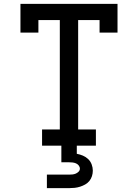

<svg xmlns="http://www.w3.org/2000/svg" viewBox="-20 -755 715 995"><path d="M198 0V-84H290V-651H179V-586H86V-735H589V-586H496V-651H385V-84H477V0ZM223 220V150H338Q347 150 356 149Q365 148 373 144.5Q381 141 387.5 134.5Q394 128 394 119Q394 110 388 102.5Q382 95 373.5 91.5Q365 88 356 87Q347 86 338 86H298V0H378V42Q394 45 409.5 51.5Q425 58 437 69.5Q449 81 455 97Q461 113 461 129Q461 144 456.5 158Q452 172 443 183Q434 194 421.5 201Q409 208 395 212.5Q381 217 366.5 218.5Q352 220 338 220Z"/></svg>

Font: Iosevka Etoile Medium
Style: Regular
Weight: 500
Designer: Belleve Invis
Foundry: Belleve Invis
Version: Version 22.1.2; ttfautohint (v1.8.4)